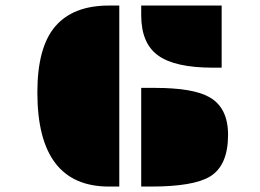

<svg xmlns="http://www.w3.org/2000/svg" viewBox="-20 -685 955 705"><path d="M498.5 -664.6H793.9V-436.5H762.2Q622.1 -436.5 560.5 -481.4Q498.5 -525.9 498.5 -629.4ZM379.9 0Q117.2 0 117.2 -345.7Q117.2 -511.7 182.9 -588.1Q248.5 -664.6 379.9 -664.6H418V0ZM498.5 -362.3H548.3Q689.5 -362.3 749 -328.1Q817.4 -289.6 817.4 -189.9Q817.4 -77.6 751.5 -37.1Q690.9 0 534.7 0H498.5Z"/></svg>

Font: Plaster
Style: Regular
Weight: 400
Designer: Eben Sorkin
Foundry: Eben Sorkin
Version: Version 1.007